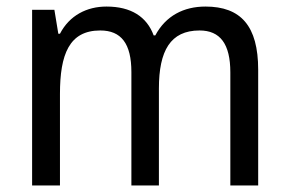

<svg xmlns="http://www.w3.org/2000/svg" viewBox="-20 -566 882 586"><path d="M607 -546C541 -546 486 -518 454 -458H449C428 -515 380 -546 305 -546C245 -546 192 -519 163 -463H158L146 -536H78V0H163V-279C163 -400 191 -473 286 -473C350 -473 381 -433 381 -346V0H465V-296C465 -411 500 -473 589 -473C652 -473 683 -432 683 -345V0H768V-353C768 -487 715 -546 607 -546Z"/></svg>

Font: Noto Sans Bengali SemiCondensed
Style: Regular
Weight: 400
Width: 4
Designer: Jelle Bosma - Monotype Design Team
Foundry: Monotype Imaging Inc.
Version: Version 2.003